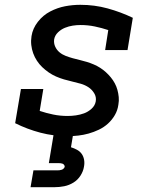

<svg xmlns="http://www.w3.org/2000/svg" viewBox="-20 -558 640 798"><path d="M262 8Q203 8 148 -6.5Q93 -21 43 -46L67 -188H160L145 -97Q172 -88 201 -82Q230 -76 261 -76Q278 -76 295.5 -78.5Q313 -81 329.5 -87Q346 -93 360.5 -106Q375 -119 378 -137Q381 -155 371.5 -170.5Q362 -186 347.5 -195.5Q333 -205 315.5 -210Q298 -215 280.5 -219Q263 -223 246 -228Q229 -233 213 -240Q197 -247 182.5 -257Q168 -267 155.5 -279Q143 -291 133.5 -305.5Q124 -320 118 -336.5Q112 -353 110 -371Q108 -389 111 -408Q116 -440 137.5 -467.5Q159 -495 189 -510.5Q219 -526 250.5 -532Q282 -538 314 -538Q373 -538 427.5 -523Q482 -508 532 -484L510 -350H417L430 -433Q403 -442 374 -448Q345 -454 315 -454Q299 -454 282.5 -451.5Q266 -449 250 -442.5Q234 -436 221 -423.5Q208 -411 205 -394Q203 -378 209.5 -364Q216 -350 227.5 -340.5Q239 -331 253.5 -325.5Q268 -320 282.5 -316Q297 -312 312 -308.5Q327 -305 341.5 -300.5Q356 -296 370 -290Q384 -284 396.5 -276Q409 -268 420 -258Q431 -248 440.5 -236.5Q450 -225 457 -212Q464 -199 468 -184.5Q472 -170 473.5 -154.5Q475 -139 472 -123Q469 -100 457.5 -80Q446 -60 429 -44.5Q412 -29 391 -19Q370 -9 348.5 -3Q327 3 305 5.5Q283 8 262 8ZM107 220 119 150H219Q223 150 227.5 149.5Q232 149 236.5 147.5Q241 146 244.5 142.5Q248 139 249 135Q249 131 246.5 127.5Q244 124 240.5 122.5Q237 121 232.5 120.5Q228 120 224 120H183L203 0H284L275 54Q288 58 300 64.5Q312 71 319.5 81.5Q327 92 329.5 106Q332 120 329 135Q326 154 314.5 172Q303 190 285 201Q267 212 247 216Q227 220 207 220Z"/></svg>

Font: Iosevka Curly Slab MdEx
Style: Italic
Weight: 500
Width: 7
Italic angle: -9°
Monospace: yes
Designer: Belleve Invis
Foundry: Belleve Invis
Version: Version 11.0.0; ttfautohint (v1.8.3)